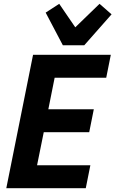

<svg xmlns="http://www.w3.org/2000/svg" viewBox="-20 -985 604 1005"><path d="M429 0H13L153 -698H560L536 -578H266L233 -413H471L447 -293H209L174 -120H453ZM421 -748H309L219 -919L290 -965L374 -842L501 -965L564 -910Z"/></svg>

Font: IBM Plex Sans Condensed
Style: Bold Italic
Weight: 700
Width: 3
Italic angle: -11.31°
Designer: Mike Abbink, Paul van der Laan, Pieter van Rosmalen
Foundry: Bold Monday
Version: Version 3.201